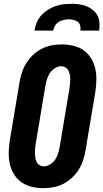

<svg xmlns="http://www.w3.org/2000/svg" viewBox="-20 -975 540 1003"><path d="M207 8Q176 8 146.5 1Q117 -6 93 -22.5Q69 -39 53.5 -64Q38 -89 31.5 -117.5Q25 -146 25.5 -177Q26 -208 31 -240L82 -545Q86 -570 94.5 -596Q103 -622 117.5 -645.5Q132 -669 153 -688.5Q174 -708 198.5 -720.5Q223 -733 249.5 -738Q276 -743 302 -743Q333 -743 363 -736Q393 -729 416.5 -712.5Q440 -696 455.5 -671Q471 -646 477.5 -617.5Q484 -589 483.5 -558Q483 -527 478 -495L427 -190Q423 -165 414.5 -139Q406 -113 391.5 -89.5Q377 -66 356 -46.5Q335 -27 310.5 -14.5Q286 -2 259.5 3Q233 8 207 8ZM209 -106Q226 -106 242.5 -116.5Q259 -127 269 -142.5Q279 -158 284 -175Q289 -192 292 -209L343 -514Q345 -526 346 -538Q347 -550 347 -562Q347 -574 344.5 -585.5Q342 -597 337 -607Q332 -617 322 -623Q312 -629 300 -629Q283 -629 266.5 -618.5Q250 -608 240 -592.5Q230 -577 225 -560Q220 -543 217 -526L166 -221Q164 -209 163 -197Q162 -185 162.5 -173Q163 -161 165 -149.5Q167 -138 172 -128Q177 -118 187 -112Q197 -106 209 -106ZM160 -815Q163 -836 171.5 -856.5Q180 -877 195 -894Q210 -911 229 -923Q248 -935 268.5 -942.5Q289 -950 310 -952.5Q331 -955 352 -955Q373 -955 393.5 -952.5Q414 -950 432 -942.5Q450 -935 465 -923Q480 -911 489 -894Q498 -877 499.5 -856.5Q501 -836 498 -815H400Q402 -828 399 -840.5Q396 -853 386.5 -860.5Q377 -868 364.5 -871Q352 -874 339 -874Q326 -874 312.5 -871Q299 -868 287 -860.5Q275 -853 267.5 -840.5Q260 -828 258 -815Z"/></svg>

Font: Iosevka SS04 Heavy
Style: Italic
Weight: 900
Italic angle: -9°
Monospace: yes
Designer: Belleve Invis
Foundry: Belleve Invis
Version: Version 19.0.0; ttfautohint (v1.8.4)